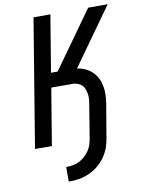

<svg xmlns="http://www.w3.org/2000/svg" viewBox="-101 -803 802 1086"><g transform="rotate(-10 300.0 -260.0)"><path d="M204 215V131Q223 131 241.5 128Q260 125 277.5 116.5Q295 108 310 95Q325 82 336.5 65.5Q348 49 354 31Q360 13 363 -6L394 -196Q397 -211 398 -226Q399 -241 396.5 -255.5Q394 -270 389 -283.5Q384 -297 374 -306.5Q364 -316 350 -321Q336 -326 321 -326H199L145 0H48L169 -735H266L212 -409H250L483 -735H595L361 -407Q386 -404 408 -393.5Q430 -383 447 -367Q464 -351 475 -329Q486 -307 490.5 -283Q495 -259 494 -233.5Q493 -208 489 -182L457 8Q453 37 442.5 65Q432 93 414 118Q396 143 371.5 162.5Q347 182 319 194Q291 206 262 210.5Q233 215 204 215Z"/></g></svg>

Font: Iosevka Custom Medium
Style: Italic
Weight: 500
Italic angle: -9°
Designer: Belleve Invis
Foundry: Belleve Invis
Version: Version 27.0.1